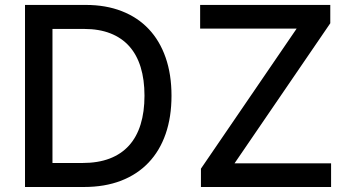

<svg xmlns="http://www.w3.org/2000/svg" viewBox="-20 -747 1400 767"><path d="M79.9 -727.3H322.8Q403.1 -727.3 466.6 -702.4Q530.2 -677.6 574.2 -630.9Q618.3 -584.2 641.7 -516.9Q665.1 -449.6 665.1 -364.7Q665.1 -279.5 641.7 -212Q618.3 -144.5 573.3 -97.3Q528.4 -50.1 463.4 -25Q398.4 0 315.3 0H79.9ZM189.6 -95.9H309.3Q371.4 -95.9 418 -113.6Q464.5 -131.4 495.4 -165.7Q526.3 -199.9 541.7 -250Q557.2 -300.1 557.2 -364.7Q557.2 -429 541.9 -478.7Q526.6 -528.4 496.3 -562.3Q465.9 -596.2 420.8 -613.8Q375.7 -631.4 316.1 -631.4H189.6ZM779.5 -632.8V-727.3H1299.4V-654.1L916.9 -94.5H1302.6V0H782.7V-73.2L1165.1 -632.8Z"/></svg>

Font: Inter P Medium
Style: Regular
Weight: 500
Designer: Rasmus Andersson
Foundry: rsms
Version: Version 3.018;git-588b23468